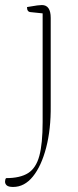

<svg xmlns="http://www.w3.org/2000/svg" viewBox="-47 -471 309 761"><path d="M5 270Q-13 270 -20 264Q-27 258 -27 249Q-27 240 -23 235Q33 235 64.5 215Q96 195 109 146.5Q122 98 122 13V-418L74 -423Q60 -424 60 -443Q89 -448 100.5 -449.5Q112 -451 119 -451Q154 -451 154 -400V-52Q155 41 136 114Q117 187 83.5 228.5Q50 270 5 270Z"/></svg>

Font: Petrona Thin
Style: Regular
Weight: 100
Designer: Ringo R. Seeber
Foundry: Ringo R. Seeber
Version: Version 2.001; ttfautohint (v1.8.3)